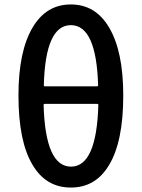

<svg xmlns="http://www.w3.org/2000/svg" viewBox="-20 -830 637 863"><path d="M127 -88Q63 -193 63 -401Q63 -600 127 -707Q188 -810 298.5 -810Q409 -810 470 -707Q534 -600 534 -401Q534 -193 470 -88Q410 13 298.5 13Q187 13 127 -88ZM422 -358Q422 -363 417 -363H181Q176 -363 176 -358Q184 -81 299 -81Q414 -81 422 -358ZM177 -447Q177 -442 182 -442H416Q421 -442 421 -447Q413 -717 298.5 -717Q184 -717 177 -447Z"/></svg>

Font: Resource Han Rounded CN Medium
Style: Regular
Weight: 500
Designer: Cyano Hao (round all glyphs); Ryoko NISHIZUKA 西塚涼子 (kana, bopomofo & ideographs); Paul D. Hunt (Latin, Greek & Cyrillic)
Foundry: Cyano Hao
Version: 0.990